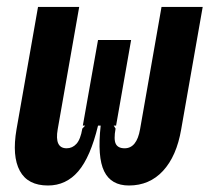

<svg xmlns="http://www.w3.org/2000/svg" viewBox="-20 -538 626 567"><path d="M360.8 9.8Q308.1 9.8 287.6 -32.2Q267.1 -74.2 277.3 -167H269.5Q247.1 -74.2 211.2 -32.2Q175.3 9.8 121.6 9.8Q62 9.8 38.6 -33.4Q15.1 -76.7 28.8 -156.2L92.3 -517.6H213.9L150.4 -156.2Q140.6 -100.1 176.8 -100.1Q193.8 -100.1 205.8 -113.3Q217.8 -126.5 223.1 -158.2L231.4 -167H224.6L269.5 -419.9H367.2L322.8 -167H315.9L321.3 -158.2Q315.4 -126 322 -113Q328.6 -100.1 348.1 -100.1Q383.8 -100.1 393.6 -156.2L457 -517.6H578.6L515.1 -156.2Q501.5 -76.7 461.4 -33.4Q421.4 9.8 360.8 9.8Z"/></svg>

Font: Cascadia Mono NF SemiBold
Style: Italic
Weight: 600
Italic angle: -10°
Monospace: yes
Designer: Aaron Bell
Foundry: Saja Typeworks
Version: Version 2404.023; ttfautohint (v1.8.4)